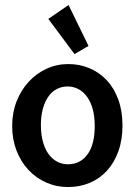

<svg xmlns="http://www.w3.org/2000/svg" viewBox="-20 -734 540 770"><path d="M28.8 0ZM253.9 -477.1Q299.3 -477.1 338.9 -460.4Q378.4 -443.8 408 -412.4Q437.5 -380.9 454.3 -335Q471.2 -289.1 471.2 -231Q471.2 -172.9 454.6 -127Q438 -81.1 408.9 -49.3Q379.9 -17.6 339.8 -0.7Q299.8 16.1 252.9 16.1Q206.1 16.1 165.3 -2Q124.5 -20 94 -52.7Q63.5 -85.4 46.1 -130.4Q28.8 -175.3 28.8 -229Q28.8 -282.2 46.6 -327.6Q64.5 -373 95.2 -406.2Q126 -439.5 166.7 -458.3Q207.5 -477.1 253.9 -477.1ZM359.9 -229Q359.9 -267.1 351.8 -296.4Q343.8 -325.7 329.1 -345.9Q314.5 -366.2 294.4 -376.7Q274.4 -387.2 251 -387.2Q227.1 -387.2 207.3 -376.7Q187.5 -366.2 173.6 -346.2Q159.7 -326.2 151.9 -297.6Q144 -269 144 -232.9Q144 -196.8 151.6 -167.7Q159.2 -138.7 173.3 -118.2Q187.5 -97.7 207.8 -86.4Q228 -75.2 252.9 -75.2Q301.8 -75.2 330.8 -114.7Q359.9 -154.3 359.9 -229ZM335 -549.8 278.8 -517.1 173.8 -658.2 254.9 -713.9Z"/></svg>

Font: InconsolataGo
Style: Bold
Weight: 700
Designer: Raph Levien, Kirill Tkachev(cyreal.org)
Foundry: Raph Levien, Kirill Tkachev(cyreal.org)
Version: Version 1.015; ttfautohint (v0.92) -l 8 -r 50 -G 200 -x 14 -